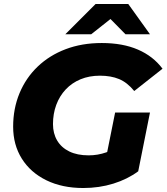

<svg xmlns="http://www.w3.org/2000/svg" viewBox="-20 -930 836 964"><path d="M398 14Q292 14 212.5 -25Q133 -64 89.5 -133.5Q46 -203 46 -294Q46 -385 78 -462Q110 -539 169 -595.5Q228 -652 309.5 -683Q391 -714 491 -714Q596 -714 672.5 -681Q749 -648 796 -585L654 -473Q619 -516 578 -533Q537 -550 482 -550Q428 -550 384.5 -532Q341 -514 310 -481Q279 -448 262.5 -403.5Q246 -359 246 -307Q246 -260 267 -224.5Q288 -189 328 -169.5Q368 -150 425 -150Q471 -150 513.5 -165Q556 -180 599 -215L674 -70Q620 -30 549 -8Q478 14 398 14ZM505 -101 558 -365H733L674 -70ZM308 -758 460 -910H624L733 -758H610L487 -883H596L438 -758Z"/></svg>

Font: Montserrat Thin ExtraBold
Style: Italic
Weight: 800
Italic angle: -11.3°
Version: Version 9.000